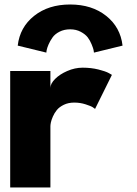

<svg xmlns="http://www.w3.org/2000/svg" viewBox="-20 -826 602 846"><path d="M58.1 -625Q67.4 -706.1 130.4 -756.1Q193.4 -806.2 289.1 -806.2Q384.8 -806.2 447.8 -756.1Q510.7 -706.1 520 -625L394 -594.2Q393.6 -598.6 392.3 -605.5Q391.1 -612.3 384 -629.9Q377 -647.5 366.7 -661.1Q356.4 -674.8 335.9 -685.8Q315.4 -696.8 289.1 -696.8Q262.7 -696.8 242.2 -686.3Q221.7 -675.8 211.2 -660.6Q200.7 -645.5 194.1 -630.4Q187.5 -615.2 185.5 -604.5L184.1 -594.2ZM24.9 0V-513.2H202.1V-439Q202.1 -457 222.4 -477.8Q242.7 -498.5 276.4 -513.2Q310.1 -527.8 344.2 -527.8Q381.3 -527.8 413.6 -519.8Q445.8 -511.7 459.5 -503.9L473.1 -496.1L398.9 -346.2Q395 -349.1 388.2 -353.8Q381.3 -358.4 357.4 -366.2Q333.5 -374 307.1 -374Q281.2 -374 261.2 -364.3Q241.2 -354.5 230.5 -341.3Q219.7 -328.1 212.9 -312.3Q206.1 -296.4 204.1 -286.1Q202.1 -275.9 202.1 -270V0Z"/></svg>

Font: Hussar Preview
Style: Bold
Weight: 700
Foundry: Cannot Into Space Fonts, PlusOne Fonts
Version: Version 2.29RC2 "Millennial"